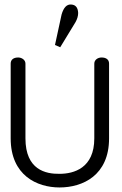

<svg xmlns="http://www.w3.org/2000/svg" viewBox="-20 -817 535 845"><path d="M245 -609 312 -719C320 -733 324 -747 324 -760C323 -783 313 -796 294 -797C274 -799 260 -784 251 -753L222 -619ZM242 8C344 8 460 -45 460 -208V-202V-537C460 -554 448 -564 427 -564C411 -564 395 -554 395 -537V-208C395 -77 305 -52 242 -52C182 -51 92 -69 92 -208V-537C92 -554 75 -564 60 -564C39 -564 27 -554 27 -537V-202V-208C27 -45 143 8 242 8Z"/></svg>

Font: GFS Philostratos
Style: Regular
Weight: 400
Designer: George D. Matthiopoulos
Foundry: George D. Matthiopoulos
Version: Version 1.000